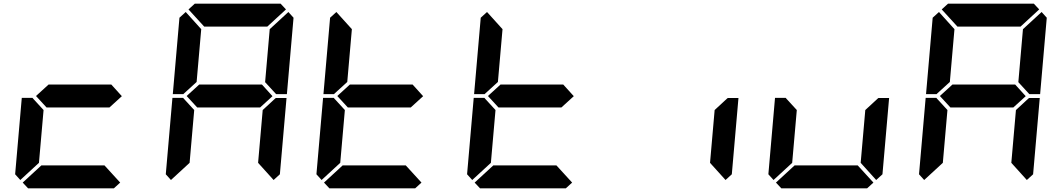

<svg xmlns="http://www.w3.org/2000/svg" viewBox="-20 -1020 5752 1040"><path d="M583 -562 640 -499 573 -438H232L175 -500L243 -562ZM90 -45 62 -76 98 -490H156L160 -485L216 -424L191 -138ZM631 -31 597 0H132L103 -31L204 -124H546Z M1399 -562 1456 -499 1389 -438H1048L991 -500L1059 -562ZM978 -515 973 -510H916L952 -924L986 -955L1070 -862L1045 -576ZM906 -45 878 -76 914 -490H972L976 -485L1032 -424L1007 -138ZM1469 -485 1474 -489H1532L1496 -76L1462 -45L1378 -138L1403 -424ZM1542 -955 1570 -924 1534 -510H1476L1472 -514L1416 -575L1441 -862ZM1001 -969 1035 -1000H1500L1529 -969L1428 -876H1086Z M2215 -562 2272 -499 2205 -438H1864L1807 -500L1875 -562ZM1794 -515 1789 -510H1732L1768 -924L1802 -955L1886 -862L1861 -576ZM1722 -45 1694 -76 1730 -490H1788L1792 -485L1848 -424L1823 -138ZM2263 -31 2229 0H1764L1735 -31L1836 -124H2178Z M3031 -562 3088 -499 3021 -438H2680L2623 -500L2691 -562ZM2610 -515 2605 -510H2548L2584 -924L2618 -955L2702 -862L2677 -576ZM2538 -45 2510 -76 2546 -490H2604L2608 -485L2664 -424L2639 -138ZM3079 -31 3045 0H2580L2551 -31L2652 -124H2994Z M3917 -485 3922 -489H3980L3944 -76L3910 -45L3826 -138L3851 -424Z M4170 -45 4142 -76 4178 -490H4236L4240 -485L4296 -424L4271 -138ZM4711 -31 4677 0H4212L4183 -31L4284 -124H4626ZM4733 -485 4738 -489H4796L4760 -76L4726 -45L4642 -138L4667 -424Z M5479 -562 5536 -499 5469 -438H5128L5071 -500L5139 -562ZM5058 -515 5053 -510H4996L5032 -924L5066 -955L5150 -862L5125 -576ZM4986 -45 4958 -76 4994 -490H5052L5056 -485L5112 -424L5087 -138ZM5549 -485 5554 -489H5612L5576 -76L5542 -45L5458 -138L5483 -424ZM5622 -955 5650 -924 5614 -510H5556L5552 -514L5496 -575L5521 -862ZM5081 -969 5115 -1000H5580L5609 -969L5508 -876H5166Z"/></svg>

Font: DSEG7 Classic
Style: BoldItalic
Weight: 700
Italic angle: -5°
Designer: Keshikan(Twitter:@keshinomi_88pro)
Version: Version 0.46